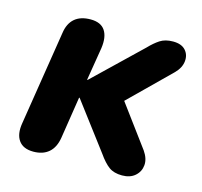

<svg xmlns="http://www.w3.org/2000/svg" viewBox="-81 -587 719 684"><g transform="rotate(15 279.0 -245.0)"><path d="M97 9Q59 9 42.5 -14.5Q26 -38 33 -79L88 -426Q93 -462 114.5 -480.5Q136 -499 173 -499Q211 -499 226.5 -475.5Q242 -452 236 -410L216 -288H218L391 -454Q410 -474 429 -486.5Q448 -499 477 -499Q508 -499 523 -482.5Q538 -466 535.5 -441.5Q533 -417 511 -395L339 -226L337 -285L476 -97Q494 -71 492 -47Q490 -23 472 -7Q454 9 424 9Q394 9 375.5 -4.5Q357 -18 336 -48L207 -219H205L181 -65Q175 -28 153.5 -9.5Q132 9 97 9Z"/></g></svg>

Font: Nunito ExtraLight ExtraBold
Style: Italic
Weight: 800
Italic angle: -9°
Version: Version 3.602